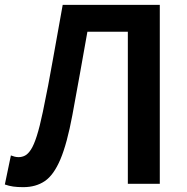

<svg xmlns="http://www.w3.org/2000/svg" viewBox="-26 -759 774 793"><path d="M70 14Q46 14 28.5 11.5Q11 9 -6 3L19 -117Q27 -114 34.5 -112Q42 -110 51 -110Q65 -110 77.5 -116.5Q90 -123 102 -141.5Q114 -160 126 -197.5Q138 -235 151 -297Q174 -407 193 -516Q212 -625 233 -739H634V0H502V-628H335Q319 -539 304 -454Q289 -369 273 -284Q251 -166 223.5 -101Q196 -36 159 -11Q122 14 70 14Z"/></svg>

Font: Noto Sans JP SemiBold
Style: Regular
Weight: 600
Designer: Ryoko NISHIZUKA  (kana, bopomofo & ideographs); Paul D. Hunt (Latin, Greek & Cyrillic); Sandoll Communications , Soo-you
Foundry: Adobe
Version: Version 2.004-H2;hotconv 1.0.118;makeotfexe 2.5.65603